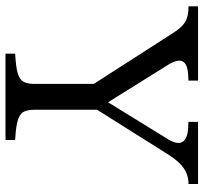

<svg xmlns="http://www.w3.org/2000/svg" viewBox="-41 -699 740 698"><g transform="rotate(90 329.0 -350.0)"><path d="M175 0V-35L201 -37Q237 -40 255 -47.5Q273 -55 279 -69Q285 -83 285 -105V-321L111 -592Q93 -622 79 -637Q65 -652 50 -658Q35 -664 14 -665H3V-700H273V-665L252 -664Q213 -662 203.5 -644.5Q194 -627 215 -592L373 -339H331L485 -589Q507 -624 496 -643Q485 -662 444 -664L423 -665V-700H649V-665H639Q613 -663 590 -647Q567 -631 542 -592L379 -333V-105Q379 -83 385 -69Q391 -55 409.5 -47.5Q428 -40 463 -37L489 -35V0Z"/></g></svg>

Font: Hedvig Letters Serif 18pt
Style: Regular
Weight: 400
Designer: Alexander Örn & Tor Weibull
Foundry: Kanon Foundry
Version: Version 1.000